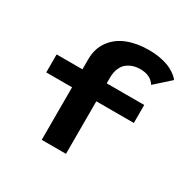

<svg xmlns="http://www.w3.org/2000/svg" viewBox="-172 -993 1194 1179"><g transform="rotate(30 425.0 -403.5)"><path d="M81.5 -500H264.5V-571.5Q264.5 -647.5 304 -701.5Q343.5 -755.5 409.2 -781.2Q475 -807 560 -807Q610 -807 652.2 -797.8Q694.5 -788.5 720.8 -774.5Q747 -760.5 762.2 -747.8Q777.5 -735 784.5 -724L677.5 -628Q646.5 -679 572 -679Q546.5 -679 523.8 -672Q501 -665 480.8 -649.8Q460.5 -634.5 448.5 -606Q436.5 -577.5 436.5 -539V-500H702.5V-372.5H436.5V0H264.5V-372.5H81.5Z"/></g></svg>

Font: League Mono Wide
Style: Bold
Weight: 700
Width: 8
Designer: Tyler Finck
Foundry: The League of Moveable Type / Tyler Finck
Version: Version 2.210